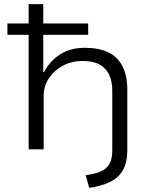

<svg xmlns="http://www.w3.org/2000/svg" viewBox="-20 -725 743 932"><path d="M413 187 396 125Q439 120 467.5 108Q496 96 510.5 72Q525 48 525 6V-284Q525 -330 510 -362Q495 -394 463.5 -411.5Q432 -429 382 -429Q326 -429 283 -405Q240 -381 216 -343Q192 -305 192 -261V0H119V-556H16V-611H119V-705H190V-611H408V-556H190V-375H194Q221 -428 271 -460.5Q321 -493 392 -493Q458 -493 503.5 -472Q549 -451 573.5 -405.5Q598 -360 598 -288V5Q598 62 577.5 99.5Q557 137 515.5 157.5Q474 178 413 187Z"/></svg>

Font: Nunito Sans 7pt SemiExpanded Light
Style: Regular
Weight: 300
Width: 6
Designer: Vernon Adams
Foundry: Vernon Adams
Version: Version 3.101;gftools[0.9.27]